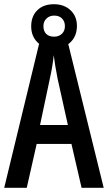

<svg xmlns="http://www.w3.org/2000/svg" viewBox="-20 -891 512 911"><path d="M367 0 319 -208H154L107 0H0L173 -714H296L472 0ZM253 -519Q247 -549 242.5 -577Q238 -605 235 -629Q230 -579 217 -520L170 -298H302ZM236 -662Q186 -662 157 -691Q128 -720 128 -766Q128 -814 157 -842.5Q186 -871 236 -871Q284 -871 314.5 -842.5Q345 -814 345 -768Q345 -721 315.5 -691.5Q286 -662 236 -662ZM237 -717Q259 -717 273.5 -730.5Q288 -744 288 -767Q288 -789 274.5 -803Q261 -817 237 -817Q215 -817 200.5 -803Q186 -789 186 -767Q186 -744 199 -730.5Q212 -717 237 -717Z"/></svg>

Font: Noto Sans ExtraCondensed Medium
Style: Regular
Weight: 500
Width: 2
Designer: Monotype Design Team
Foundry: Monotype Imaging Inc.
Version: Version 2.013; ttfautohint (v1.8.4.7-5d5b)